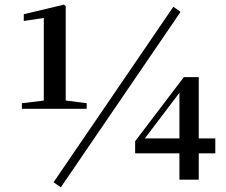

<svg xmlns="http://www.w3.org/2000/svg" viewBox="-20 -771 972 824"><path d="M74 -304V-328L173 -340H259L352 -328V-304ZM168 -304V-694L82 -681V-710L254 -751L262 -745V-304ZM750 0V-137V-157V-382H741L782 -415L685 -287L588 -159L594 -192V-177H904V-113H560V-165L769 -440H833V0ZM241 33 210 11 724 -742 755 -720Z"/></svg>

Font: Noto Serif TC ExtraLight
Style: Bold
Weight: 700
Version: Version 2.002-H1;hotconv 1.1.0;makeotfexe 2.6.0